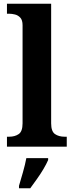

<svg xmlns="http://www.w3.org/2000/svg" viewBox="-20 -780 392 1021"><path d="M17 0V-53H29Q59 -53 79.5 -67Q100 -81 100 -124V-646Q100 -673 88 -686Q76 -699 59.5 -703Q43 -707 29 -707H17V-760H252V-124Q252 -81 272.5 -67Q293 -53 323 -53H335V0ZM81 208Q90 178 102 136Q114 94 120 61H236V71Q227 92 211 119Q195 146 176 172.5Q157 199 141 221H81Z"/></svg>

Font: Noto Serif Gurmukhi
Style: Bold
Weight: 700
Designer: Vaibhav Singh and the Monotype Design Team
Foundry: Monotype Imaging Inc.
Version: Version 2.004; ttfautohint (v1.8.4.7-5d5b)